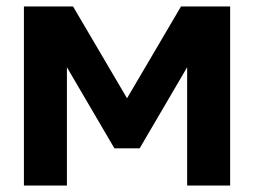

<svg xmlns="http://www.w3.org/2000/svg" viewBox="-20 -574 786 594"><path d="M54 0V-554H206L373 -270L540 -554H692V0H559V-366L412 -115H334L187 -366V0Z"/></svg>

Font: Involve
Style: Bold
Weight: 700
Designer: Stefan Peev
Foundry: Context Ltd.
Version: Version 1.001